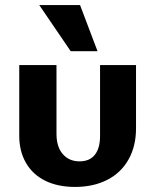

<svg xmlns="http://www.w3.org/2000/svg" viewBox="-20 -730 612 758"><path d="M276 8Q208 8 158.5 -16.5Q109 -41 82.5 -87Q56 -133 56 -194V-473H203V-202Q203 -150 228 -121.5Q253 -93 294 -93Q334 -93 354.5 -119Q375 -145 375 -193V-473H517V-223Q517 -153 487.5 -100.5Q458 -48 403.5 -20Q349 8 276 8ZM259 -528 135 -710H296L365 -528Z"/></svg>

Font: Ysabeau SC ExtraBold
Style: Regular
Weight: 800
Designer: Christian Thalmann (Catharsis Fonts)
Version: Version 2.001;gftools[0.9.30]; featfreeze: smcp